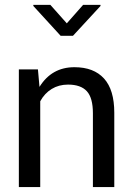

<svg xmlns="http://www.w3.org/2000/svg" viewBox="-20 -756 537 776"><path d="M56.2 -475.6H133.3L139.6 -404.8Q189 -484.4 280.8 -484.4Q358.9 -484.4 400.4 -438.7Q441.9 -393.1 441.9 -300.3V0H355.5V-298.3Q355.5 -360.4 331.1 -387.2Q306.6 -414.1 254.9 -414.1Q217.8 -414.1 189 -396.5Q160.2 -378.9 142.6 -346.7V0H56.2ZM386.2 -736.3V-731.9L274.9 -611.3H225.1L114.7 -731.9V-736.3H183.6L250 -661.6L315.9 -736.3Z"/></svg>

Font: Yantramanav
Style: Regular
Weight: 400
Version: Version 1.000;PS 1.0;hotconv 1.0.72;makeotf.lib2.5.5900; ttf